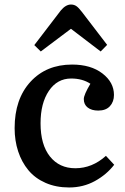

<svg xmlns="http://www.w3.org/2000/svg" viewBox="-20 -805 547 839"><path d="M158.2 -580.1 129.9 -607.9 246.1 -759.8Q267.6 -785.2 290 -785.2Q303.7 -785.2 313.7 -778.3Q323.7 -771.5 337.9 -752.9L448.2 -608.9L419.9 -580.1L290 -679.2ZM282.2 14.2Q224.6 14.2 179 -5.9Q133.3 -25.9 104 -61.3Q74.7 -96.7 59.3 -143.6Q43.9 -190.4 43.9 -245.1Q43.9 -372.1 113 -447.5Q182.1 -522.9 294.9 -522.9Q377 -522.9 427.5 -484.1Q478 -445.3 478 -390.1Q478 -360.4 460.4 -341.1Q442.9 -321.8 409.2 -321.8Q380.4 -321.8 363.3 -335Q346.2 -348.1 346.2 -372.1Q346.2 -390.6 375 -439Q340.3 -461.9 291 -461.9Q230 -461.9 193.6 -408Q157.2 -354 157.2 -266.1Q157.2 -172.9 198.2 -121.3Q239.3 -69.8 309.1 -69.8Q382.8 -69.8 442.9 -124L479 -85Q445.8 -42 394.8 -13.9Q343.8 14.2 282.2 14.2Z"/></svg>

Font: Literata Book Medium
Style: Regular
Weight: 500
Designer: Latin by Veronika Burian and Jose Scaglione. Greek by Irene Vlachou. Cyrillic by Vera Evstafieva
Foundry: TypeTogether
Version: Version 2.003;PS 002.003;hotconv 1.0.88;makeotf.lib2.5.64775